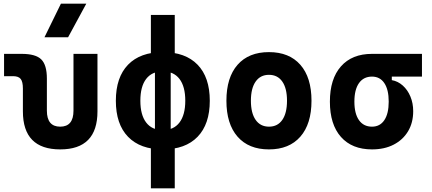

<svg xmlns="http://www.w3.org/2000/svg" viewBox="-20 -815 2384 1060"><path d="M312.5 9.8Q106.4 9.8 106.4 -200.2V-326.2Q106.4 -363.8 94.2 -379.2Q82 -394.5 51.8 -394.5H2.4V-517.6H100.1Q176.8 -517.6 207.8 -487.1Q238.8 -456.5 238.8 -380.9V-204.1Q238.8 -115.7 312.4 -115.7Q385.7 -115.7 385.7 -204.1V-517.6H518.1V-200.2Q518.1 9.8 312.5 9.8ZM225.6 -609.4 316.4 -794.9H456.5L356 -609.4Z M878.9 9.8Q754.4 9.8 687 -59.8Q619.6 -129.4 619.6 -258.8Q619.6 -388.2 687 -457.8Q754.4 -527.3 878.9 -527.3Q1003.4 -527.3 1070.8 -457.8Q1138.2 -388.2 1138.2 -258.8Q1138.2 -129.4 1070.8 -59.8Q1003.4 9.8 878.9 9.8ZM813 224.6V-61H944.8V224.6ZM878.9 -96.7Q939 -96.7 970.9 -138.7Q1002.9 -180.7 1002.9 -258.8Q1002.9 -337.4 970.9 -379.2Q939 -420.9 878.9 -420.9Q818.8 -420.9 786.9 -379.2Q754.9 -337.4 754.9 -258.8Q754.9 -180.7 786.9 -138.7Q818.8 -96.7 878.9 -96.7ZM835.4 -49.8V-475.1H922.4V-49.8ZM813 -446.8V-732.4H944.8V-446.8Z M1464.8 9.8Q1353 9.8 1291.5 -60.5Q1230 -130.9 1230 -258.8Q1230 -387.2 1291.5 -457.3Q1353 -527.3 1464.8 -527.3Q1576.7 -527.3 1638.2 -457.3Q1699.7 -387.2 1699.7 -258.8Q1699.7 -130.9 1638.2 -60.5Q1576.7 9.8 1464.8 9.8ZM1465.1 -115.7Q1512.7 -115.7 1538.6 -153.1Q1564.5 -190.5 1564.5 -258.9Q1564.5 -327.6 1538.5 -364.7Q1512.6 -401.9 1464.8 -401.9Q1417.5 -401.9 1391.4 -364.7Q1365.2 -327.5 1365.2 -258.8Q1365.2 -190.4 1391.4 -153.1Q1417.5 -115.7 1465.1 -115.7Z M2033.7 9.8Q1923.3 9.8 1862.3 -59.1Q1801.3 -127.9 1801.3 -253.9Q1801.3 -379.4 1862.3 -448.5Q1923.3 -517.6 2033.7 -517.6L2143.1 -486.8V-372.6Q2176.8 -366.7 2203.6 -342.8Q2230.5 -318.8 2245.8 -282Q2261.2 -245.1 2261.2 -201.2Q2261.2 -137.7 2232.9 -90.3Q2204.6 -43 2153.6 -16.6Q2102.5 9.8 2033.7 9.8ZM2033.7 -115.7Q2077.6 -115.7 2101.8 -151.6Q2126 -187.5 2126 -253.9Q2126 -320.3 2101.8 -356.2Q2077.6 -392.1 2033.7 -392.1Q1987.3 -392.1 1961.9 -356.2Q1936.5 -320.3 1936.5 -253.9Q1936.5 -187.5 1961.9 -151.6Q1987.3 -115.7 2033.7 -115.7ZM2033.7 -392.1V-517.6H2309.6V-392.1Z"/></svg>

Font: Cascadia Code
Style: Regular
Weight: 400
Monospace: yes
Designer: Aaron Bell
Foundry: Saja Typeworks
Version: Version 2106.017